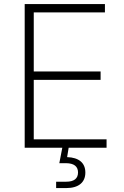

<svg xmlns="http://www.w3.org/2000/svg" viewBox="-20 -748 630 972"><path d="M105 0H295.4L280.3 78.1H313C355.5 78.1 375 95.2 375 125C375 155.8 355 171.9 315.4 171.9H264.2V204.1H315.4C377.4 204.1 412.1 175.8 412.1 125.5C412.1 76.7 379.4 49.3 319.8 47.4L327.6 0H519.5V-42.5H150.9V-343.8H489.3V-386.2H150.9V-685.1H511.2V-727.5H105Z"/></svg>

Font: Raveo ExtraLight
Style: Regular
Weight: 200
Designer: Jakub Foglar, Rasmus Andersson (Inter)
Foundry: Jakubfoglar.com
Version: Version 1.100;Glyphs 3.2.3 (3260)